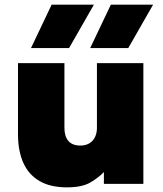

<svg xmlns="http://www.w3.org/2000/svg" viewBox="-20 -792 700 827"><path d="M268.5 15Q196.5 15 149.8 -12.5Q103 -40 80.2 -91.2Q57.5 -142.5 57.5 -214V-520H257.5V-241Q257.5 -205 274.5 -185Q291.5 -165 326.5 -165Q349 -165 365 -174.8Q381 -184.5 389.2 -201.5Q397.5 -218.5 397.5 -241V-520H597.5V0H427.5V-51Q406 -28 370 -6.5Q334 15 268.5 15ZM368.5 -585 457.5 -772H639.5L532.5 -585ZM113.5 -585 202.5 -772H384.5L277.5 -585Z"/></svg>

Font: Geologica Roman Black
Style: Regular
Weight: 900
Designer: Sindre Bremnes, Frode Helland
Foundry: Monokrom Skriftforlag AS
Version: Version 1.010;gftools[0.9.28]